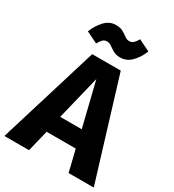

<svg xmlns="http://www.w3.org/2000/svg" viewBox="-231 -1065 1079 1189"><g transform="rotate(30 308.5 -470.5)"><path d="M410.3 -153.3H202.1L164.6 0H-11.3L206.2 -710.8H410.3L627.7 0H447.7ZM228.7 -275.4H382.6L305.6 -589.7ZM365.1 -779Q335.4 -779 315.6 -790.5Q295.9 -802.1 280.5 -813.6Q265.1 -825.1 248.2 -825.1Q229.2 -825.1 217.7 -813.8Q206.2 -802.6 193.8 -780L112.3 -820Q131.8 -868.7 165.1 -904.9Q198.5 -941 245.1 -941Q276.4 -941 296.4 -929.5Q316.4 -917.9 331.5 -906.4Q346.7 -894.9 364.1 -894.9Q381 -894.9 392.8 -905.9Q404.6 -916.9 417.4 -939L499 -899Q479 -847.7 444.9 -813.3Q410.8 -779 365.1 -779Z"/></g></svg>

Font: FiraCode Nerd Font
Style: Bold
Weight: 700
Designer: Carrois Corporate, Edenspiekermann AG, Nikita Prokopov
Foundry: Carrois Corporate, Edenspiekermann AG, Nikita Prokopov
Version: Version 6.002;Nerd Fonts 2.1.0